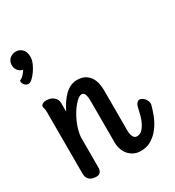

<svg xmlns="http://www.w3.org/2000/svg" viewBox="-164 -737 785 862"><g transform="rotate(-30 229.0 -306.0)"><path d="M35.2 -333Q35.2 -347.2 33 -353.5Q30.8 -359.9 30.8 -365.2Q30.8 -372.6 38.6 -377.2Q46.4 -381.8 57.1 -381.8Q82 -381.8 96.4 -368.9Q110.8 -356 110.8 -337.9V-293Q121.1 -314 133.1 -332Q145 -350.1 158.9 -363.5Q172.9 -377 188.7 -384.5Q204.6 -392.1 223.1 -392.1Q248 -392.1 264.2 -382.8Q280.3 -373.5 289.6 -358.9Q298.8 -344.2 302.5 -326.2Q306.2 -308.1 306.2 -291V-84Q306.2 -80.6 306.6 -73Q307.1 -65.4 309.6 -57.6Q312 -49.8 317.1 -43.9Q322.3 -38.1 332 -38.1Q347.2 -38.1 358.2 -48.8Q369.1 -59.6 377.2 -75.7Q385.3 -91.8 390.4 -110.6Q395.5 -129.4 398.9 -146Q401.9 -161.6 408.7 -168.7Q415.5 -175.8 422.9 -175.8Q428.7 -175.8 435.1 -172.1Q441.4 -168.5 446.5 -162.6Q451.7 -156.7 454.8 -149.4Q458 -142.1 458 -134.8Q458 -133.8 458 -132.3Q458 -130.9 457 -127.9Q450.7 -103 439.7 -75.7Q428.7 -48.3 411.4 -25.4Q394 -2.4 370.1 12.7Q346.2 27.8 314 27.8Q293.9 27.8 278.6 20.3Q263.2 12.7 252.2 0Q241.2 -12.7 235.6 -29.8Q230 -46.9 230 -65.9V-269Q230 -280.8 229.5 -291Q229 -301.3 226.8 -309.1Q224.6 -316.9 220.5 -321.5Q216.3 -326.2 209 -326.2Q198.2 -326.2 182.6 -311.5Q167 -296.9 151.9 -273.4Q136.7 -250 125.2 -220.5Q113.8 -190.9 110.8 -161.1V-15.1Q110.8 -7.8 110.6 -0.2Q110.4 7.3 107.7 13.4Q105 19.5 99.4 23.7Q93.8 27.8 83 27.8Q75.7 27.8 67.1 26.1Q58.6 24.4 51.5 19.8Q44.4 15.1 39.8 6.6Q35.2 -2 35.2 -16.1ZM49.3 -640.1Q67.4 -640.1 81.3 -627Q95.2 -613.8 95.2 -585.9Q95.2 -571.8 87.9 -554.4Q80.6 -537.1 69.8 -521.7Q59.1 -506.3 47.6 -495.8Q36.1 -485.4 27.3 -485.4Q21.5 -485.4 16.4 -488Q11.2 -490.7 7.8 -494.9Q4.4 -499 2.4 -503.9Q0.5 -508.8 0.5 -513.2Q0.5 -517.1 2.2 -517.8Q3.9 -518.6 6.3 -520Q11.7 -521.5 20 -530Q28.3 -538.6 37.6 -552.2Q23.4 -555.2 13.4 -566.7Q3.4 -578.1 3.4 -596.2Q3.4 -606.4 7.3 -614.7Q11.2 -623 17.8 -628.7Q24.4 -634.3 32.5 -637.2Q40.5 -640.1 49.3 -640.1Z"/></g></svg>

Font: Grand Hotel
Style: Regular
Weight: 400
Designer: Brian J. Bonislawsky & Jim Lyles for Astigmatic (AOETI)
Foundry: Astigmatic (AOETI)
Version: Version 001.000